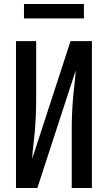

<svg xmlns="http://www.w3.org/2000/svg" viewBox="-20 -941 540 961"><path d="M60 0V-735H161V-441Q161 -404 159.5 -367Q158 -330 155 -293Q152 -256 147.5 -219.5Q143 -183 141 -146L333 -735H440V0H339V-294Q339 -331 340.5 -368Q342 -405 345 -442Q348 -479 352.5 -515.5Q357 -552 359 -589L167 0ZM100 -849V-921H400V-849Z"/></svg>

Font: Iosevka Curly Semibold
Style: Regular
Weight: 600
Monospace: yes
Designer: Belleve Invis
Foundry: Belleve Invis
Version: Version 22.1.2; ttfautohint (v1.8.4)